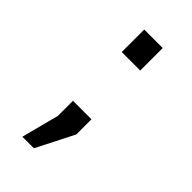

<svg xmlns="http://www.w3.org/2000/svg" viewBox="-179 -455 646 646"><g transform="rotate(45 144.0 -132.5)"><path d="M189 -298V-405H101V-298ZM121 140 189 6V-66H101V6L66 140Z"/></g></svg>

Font: Iranian Sans 
Style: Regular
Weight: 400
Designer: Hooman Mehr, Hadi Navid in Neviseh Pardaz Co. Ltd. (http://nevisa.com)
Foundry: http://font-store.ir
Version: 5.0.0 build 1/7/1393